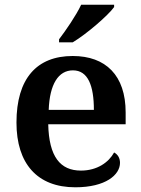

<svg xmlns="http://www.w3.org/2000/svg" viewBox="-20 -786 599 816"><path d="M231 -619V-606H289C349 -642 440 -721 465 -756V-766H325C304 -721 260 -657 231 -619ZM300 10C429 10 490 -43 490 -94C490 -115 480 -130 465 -138C442 -96 393 -61 324 -61C236 -61 188 -120 185 -258H514V-308C514 -466 429 -548 289 -548C136 -548 50 -452 50 -265C50 -91 138 10 300 10ZM379 -319H187C191 -428 228 -487 290 -487C354 -487 379 -422 379 -319Z"/></svg>

Font: Noto Serif Oriya SemiBold
Style: Regular
Weight: 600
Designer: David Williams
Foundry: Google LLC, David Williams
Version: Version 1.051